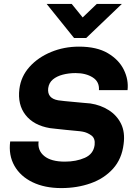

<svg xmlns="http://www.w3.org/2000/svg" viewBox="-20 -949 683 980"><path d="M358 -755 218 -929H346L402 -860L474 -929H602L420 -755ZM293 11Q208 11 146 -19Q84 -49 53.5 -103Q23 -157 32 -227H177Q171 -181 206 -152.5Q241 -124 311 -124Q369 -124 413 -143.5Q457 -163 463 -209Q467 -243 446 -258Q425 -273 402 -277Q393 -279 369.5 -281Q346 -283 317.5 -286Q289 -289 266 -291.5Q243 -294 235 -295Q152 -309 110.5 -362Q69 -415 79 -495Q87 -559 130.5 -607.5Q174 -656 240.5 -683.5Q307 -711 383 -711Q474 -711 530.5 -677.5Q587 -644 612 -593Q637 -542 631 -489H485Q488 -532 453 -554Q418 -576 366 -576Q331 -576 300.5 -568Q270 -560 250 -543.5Q230 -527 226 -499Q220 -447 277 -437Q288 -435 310.5 -433Q333 -431 358.5 -428.5Q384 -426 406.5 -424Q429 -422 441 -421Q494 -413 535.5 -386.5Q577 -360 598 -317Q619 -274 611 -214Q602 -138 557 -88Q512 -38 443 -13.5Q374 11 293 11Z"/></svg>

Font: Haskoy ExtraBold
Style: Italic
Weight: 800
Designer: Ertekin Erdin
Foundry: Ertekin Erdin
Version: Version 2.000; ttfautohint (v1.8.4.7-5d5b)